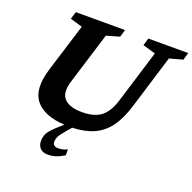

<svg xmlns="http://www.w3.org/2000/svg" viewBox="-158 -865 1258 1257"><g transform="rotate(20 471.0 -237.0)"><path d="M316 137.5Q316 170 356 170Q370.5 170 383.8 167Q397 164 417.5 155V196.5Q382 217.5 356.8 225Q331.5 232.5 306.5 232.5Q267 232.5 249.8 212.2Q232.5 192 232.5 164Q232.5 143.5 238.5 124.8Q244.5 106 264 83Q283.5 60 323.5 26L341 11Q196.5 3.5 137.2 -71Q78 -145.5 124 -294.5L228 -630.5L143 -655.5L159 -707H502L486.5 -655.5L396 -629.5L284.5 -268Q258.5 -184 295.5 -144.8Q332.5 -105.5 420 -105.5Q504.5 -105.5 551.8 -141.5Q599 -177.5 626 -266.5L737.5 -630L649 -655.5L664 -707H942L927 -655.5L835 -630.5L721.5 -260Q693 -166 650.8 -107Q608.5 -48 546.2 -19.5Q484 9 395.5 12L366 46Q332 85.5 324 103.5Q316 121.5 316 137.5Z"/></g></svg>

Font: Newsreader Caption SemiBold
Style: Italic
Weight: 600
Italic angle: -17°
Designer: Hugues Gentile
Foundry: Production Type
Version: Version 1.001